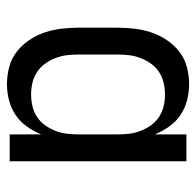

<svg xmlns="http://www.w3.org/2000/svg" viewBox="-26 -542 576 565"><g transform="rotate(90 262.5 -260.0)"><path d="M228 8Q203 8 178 1.5Q153 -5 133 -20.5Q113 -36 98.5 -57.5Q84 -79 76 -103Q68 -127 65 -152Q62 -177 62 -202V-318Q62 -343 65 -368Q68 -393 76 -417Q84 -441 98.5 -462.5Q113 -484 133 -499.5Q153 -515 178 -521.5Q203 -528 228 -528Q252 -528 275.5 -522Q299 -516 319 -502.5Q339 -489 353 -469Q367 -449 376 -427V-520H455V0H376V-93Q367 -71 353 -51Q339 -31 319 -17.5Q299 -4 275.5 2Q252 8 228 8ZM258 -63Q276 -63 293 -67Q310 -71 324.5 -80.5Q339 -90 349 -104Q359 -118 365.5 -134.5Q372 -151 374 -168Q376 -185 376 -202V-318Q376 -335 374 -352Q372 -369 365.5 -385.5Q359 -402 349 -416Q339 -430 324.5 -439.5Q310 -449 293 -453Q276 -457 259 -457Q241 -457 224 -453Q207 -449 192.5 -439.5Q178 -430 168 -416Q158 -402 151.5 -385.5Q145 -369 143 -352Q141 -335 141 -318V-202Q141 -185 143 -168Q145 -151 151.5 -134.5Q158 -118 168 -104Q178 -90 192.5 -80.5Q207 -71 224 -67Q241 -63 258 -63Z"/></g></svg>

Font: Iosevka Pride
Style: Regular
Weight: 400
Monospace: yes
Designer: Belleve Invis
Foundry: Belleve Invis
Version: Version 30.3.1; ttfautohint (v1.8.4)